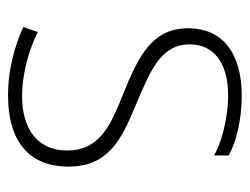

<svg xmlns="http://www.w3.org/2000/svg" viewBox="-90 -506 606 465"><g transform="rotate(90 212.5 -273.0)"><path d="M210 10C328 10 383 -46 383 -136C383 -232 319 -264 237 -298C152 -334 87 -359 87 -430C87 -487 130 -523 211 -523C267 -523 327 -506 356 -489V-524C329 -541 271 -556 212 -556C104 -556 48 -506 48 -427C48 -340 111 -307 214 -266C286 -237 344 -210 344 -133C344 -61 291 -24 213 -24C154 -24 95 -43 57 -62L45 -27C86 -8 144 10 210 10Z"/></g></svg>

Font: Noto Sans Thai SemCond ExtLt
Style: Regular
Weight: 200
Width: 4
Designer: Monotype Design Team
Foundry: Monotype Imaging Inc.
Version: Version 2.002